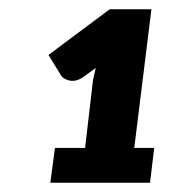

<svg xmlns="http://www.w3.org/2000/svg" viewBox="-20 -844 374 414"><path d="M312.5 -525 303.5 -450H88.5L98.5 -525H163.5L180.5 -671L186.5 -697.5L157.5 -676.5Q149.5 -671.5 142.2 -670.2Q135 -669 129 -670.5Q123 -672 118.2 -675Q113.5 -678 111.5 -681.5L84.5 -725.5L216.5 -824H306.5L269.5 -525Z"/></svg>

Font: Lato ExtraBold
Style: Italic
Weight: 800
Italic angle: -7°
Designer: Lukasz Dziedzic with Adam Twardoch and Botio Nikoltchev
Foundry: tyPoland Lukasz Dziedzic
Version: Version 2.015; 2015-08-06; http://www.latofonts.com/